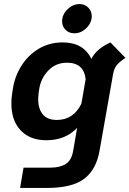

<svg xmlns="http://www.w3.org/2000/svg" viewBox="-20 -691 638 946"><path d="M598 -406Q567 -385 554.5 -369Q542 -353 537 -325L471 49Q455 144 395.5 189.5Q336 235 211 235H79L96 135H228Q275 135 304 117Q333 99 341 49L360 -61Q302 0 209 0Q128 0 82 -48.5Q36 -97 36 -181Q36 -207 40 -231L43 -251Q52 -313 85 -366Q118 -419 170.5 -450.5Q223 -482 289 -482Q391 -482 430 -401Q444 -427 466 -446Q488 -465 524 -482ZM381 -180 402 -301Q393 -382 310 -382Q255 -382 218 -343.5Q181 -305 173 -251L170 -231Q168 -211 168 -202Q168 -156 190.5 -128Q213 -100 260 -100Q342 -100 381 -180ZM286 -586Q286 -619 312.5 -645Q339 -671 372 -671Q398 -671 415 -653.5Q432 -636 432 -611Q432 -579 406 -553Q380 -527 346 -527Q320 -527 303 -544Q286 -561 286 -586Z"/></svg>

Font: KoHo
Style: Bold Italic
Weight: 700
Italic angle: -10°
Version: Version 1.000; ttfautohint (v1.6)